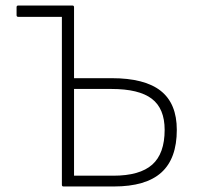

<svg xmlns="http://www.w3.org/2000/svg" viewBox="-20 -675 715 695"><path d="M210 0Q204 0 204 -6V-614H46Q40 -614 40 -620V-649Q40 -655 46 -655H242Q248 -655 248 -649V-392H384Q504 -392 562 -346Q620 -300 620 -205Q620 -101 564 -50.5Q508 0 392 0ZM248 -39H390Q486 -39 531 -79Q576 -119 576 -205Q576 -282 529.5 -317.5Q483 -353 383 -353H248Z"/></svg>

Font: Sofia Sans ExtraLight
Style: Regular
Weight: 250
Version: Version 4.100-B